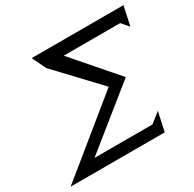

<svg xmlns="http://www.w3.org/2000/svg" viewBox="-151 -846 1018 1007"><g transform="rotate(-30 358.0 -343.0)"><path d="M716 -686 691 -570 654 -613H312L538 -353L184 -68H535L595 -116L570 0H0L435 -354L200 -603L160 -686Z"/></g></svg>

Font: New Athena Unicode
Style: Italic
Weight: 400
Designer: J. Rusten 1997; rev. by R. Hancock 2001, 2002, rev. by D. Mastronarde 2002-2019
Foundry: Society for Classical Studies (formerly American Philological Association)
Version: Version 5.008